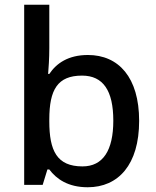

<svg xmlns="http://www.w3.org/2000/svg" viewBox="-20 -780 660 810"><path d="M188 -577V-760H82V0H160L180 -65H188C218 -25 267 10 350 10C479 10 567 -85 567 -270C567 -454 480 -548 351 -548C268 -548 218 -513 188 -468H183C185 -492 188 -533 188 -577ZM326 -461C415 -461 458 -398 458 -271C458 -146 415 -78 328 -78C220 -78 188 -144 188 -268V-276C188 -402 223 -461 326 -461Z"/></svg>

Font: Noto Sans Lao UI Med
Style: Regular
Weight: 500
Designer: Monotype Design Team
Foundry: Monotype Imaging Inc.
Version: Version 2.000